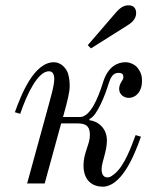

<svg xmlns="http://www.w3.org/2000/svg" viewBox="-20 -690 588 722"><path d="M36 -268 56 -262C82 -339 123 -422 164 -422C179 -422 184 -409 184 -393C184 -367 170 -322 166 -306L82 0H148L210 -226H272C312 -226 318 -207 318 -181C318 -147 294 -116 294 -68C294 -8 331 12 366 12C433 12 481 -92 510 -176L490 -182C474 -140 448 -64 408 -34C395 -24 391 -23 383 -23C366 -23 362 -41 362 -53C362 -81 382 -119 382 -162C382 -209 347 -235 316 -238L317 -243C345 -254 376 -334 389 -377C396 -399 405 -416 425 -416C440 -416 444 -410 444 -400C444 -394 441 -389 437 -383C433 -377 428 -367 428 -356C428 -333 448 -322 464 -322C492 -322 514 -347 514 -384C514 -402 512 -415 498 -434C491 -444 472 -456 452 -456C424 -456 386 -442 367 -379C350 -324 320 -250 281 -250H217L229 -294C232 -306 242 -344 242 -364C242 -376 242 -392 236 -413C230 -432 210 -456 183 -456C107 -456 59 -332 36 -268ZM310 -520 322 -508 460 -595C471 -602 492 -616 492 -641C492 -654 486 -670 464 -670C448 -670 434 -664 416 -643Z"/></svg>

Font: Old Standard
Style: Italic
Weight: 400
Italic angle: -15.2°
Designer: Alexey Kryukov <alexios@thessalonica.org.ru>
Version: Version 2.0